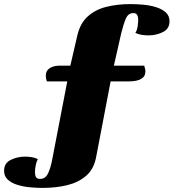

<svg xmlns="http://www.w3.org/2000/svg" viewBox="-165 -739 849 939"><path d="M43 180Q14 180 -18.5 177Q-51 174 -80 165Q-109 156 -127 139.5Q-145 123 -145 96Q-145 59 -112.5 43Q-80 27 -42 27Q-27 27 -10.5 29.5Q6 32 20 39Q13 52 9.5 70.5Q6 89 6 103Q6 118 11 127Q16 136 31 136Q57 136 70 109Q83 82 91 38L164 -341H64Q59 -356 59 -369Q59 -393 78 -405.5Q97 -418 128 -418H179L214 -569Q228 -626 264.5 -659Q301 -692 355 -705.5Q409 -719 474 -719Q503 -719 536 -716Q569 -713 598 -704Q627 -695 645.5 -678.5Q664 -662 664 -635Q664 -598 631.5 -582Q599 -566 561 -566Q546 -566 529 -568.5Q512 -571 497 -578Q505 -590 508 -609.5Q511 -629 511 -642Q511 -656 506 -665.5Q501 -675 487 -675Q462 -675 450.5 -648Q439 -621 428 -577L392 -418H540Q546 -403 546 -389Q546 -365 525 -353Q504 -341 467 -341H376L305 30Q294 88 256.5 120.5Q219 153 164 166.5Q109 180 43 180Z"/></svg>

Font: Sansita Swashed Black
Style: Regular
Weight: 900
Designer: Pablo Cosgaya
Foundry: Omnibus-Type
Version: Version 1.003; ttfautohint (v1.8.3)